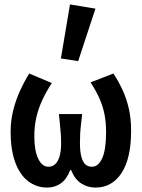

<svg xmlns="http://www.w3.org/2000/svg" viewBox="-20 -835 640 867"><path d="M193 12Q145 12 107.5 -16.5Q70 -45 49 -101.5Q28 -158 28 -241Q28 -288 39 -334Q50 -380 69.5 -423Q89 -466 112 -503L214 -460Q188 -420 170.5 -382Q153 -344 144 -304.5Q135 -265 135 -219Q135 -155 152.5 -118.5Q170 -82 199 -82Q216 -82 228.5 -93Q241 -104 248.5 -127.5Q256 -151 256 -189Q256 -210 254.5 -229.5Q253 -249 251 -270.5Q249 -292 246 -320H351Q348 -292 345.5 -270.5Q343 -249 342 -229.5Q341 -210 341 -189Q341 -149 348 -125Q355 -101 367 -91.5Q379 -82 395 -82Q424 -82 441.5 -120.5Q459 -159 459 -237Q459 -282 452 -318Q445 -354 430 -388.5Q415 -423 389 -463L492 -503Q516 -467 534 -427.5Q552 -388 562 -343.5Q572 -299 572 -244Q572 -120 529 -54Q486 12 411 12Q376 12 347 -6.5Q318 -25 301 -67H297Q281 -25 254 -6.5Q227 12 193 12ZM333 -559 255 -571 296 -815 411 -796Z"/></svg>

Font: Source Code Pro SemiBold
Style: Regular
Weight: 600
Monospace: yes
Designer: Paul D. Hunt, Teo Tuominen
Foundry: Adobe Systems Incorporated
Version: Version 1.018;hotconv 1.0.116;makeotfexe 2.5.65601